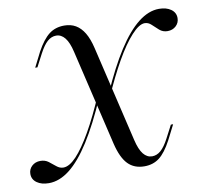

<svg xmlns="http://www.w3.org/2000/svg" viewBox="-90 -659 808 747"><g transform="rotate(-10 314.5 -285.0)"><path d="M422.6 11.3Q382.3 11.3 357.7 -14.1Q333.1 -39.5 319.4 -96L229.8 -475Q221 -512.9 206.5 -531Q191.9 -549.2 171.8 -549.2Q153.2 -549.2 137.5 -535.5Q121.8 -521.8 105.6 -491.1L79 -440.3H70.2L100 -499.2Q124.2 -543.5 149.2 -562.9Q174.2 -582.3 209.7 -582.3Q235.5 -582.3 254.8 -571Q274.2 -559.7 288.3 -536.3Q302.4 -512.9 311.3 -475L400.8 -96Q409.7 -58.1 424.2 -39.9Q438.7 -21.8 458.9 -21.8Q477.4 -21.8 493.1 -35.5Q508.9 -49.2 525 -79.8L551.6 -130.6H560.5L530.6 -71.8Q506.5 -26.6 481.9 -7.7Q457.3 11.3 422.6 11.3ZM45.2 11.3Q16.1 11.3 -2 -1.6Q-20.2 -14.5 -20.2 -36.3Q-20.2 -54.8 -6.9 -67.3Q6.5 -79.8 26.6 -79.8Q45.2 -79.8 58.5 -69.8Q71.8 -59.7 84.3 -49.2Q96.8 -38.7 111.3 -38.7Q134.7 -38.7 162.9 -68.5Q191.1 -98.4 224.2 -156Q257.3 -213.7 292.7 -296.8L295.2 -283.1Q251.6 -183.1 210.1 -117.7Q168.5 -52.4 127.8 -20.6Q87.1 11.3 45.2 11.3ZM336.3 -276.6 334.7 -291.1Q377.4 -388.7 419 -453.2Q460.5 -517.7 501.6 -550Q542.7 -582.3 583.9 -582.3Q612.9 -582.3 631 -569.4Q649.2 -556.5 649.2 -534.7Q649.2 -516.1 635.9 -503.6Q622.6 -491.1 602.4 -491.1Q583.9 -491.1 570.6 -502.8Q557.3 -514.5 545.6 -525.8Q533.9 -537.1 519.4 -537.1Q497.6 -537.1 466.9 -503.6Q436.3 -470.2 402.8 -411.3Q369.4 -352.4 336.3 -276.6Z"/></g></svg>

Font: Playfair 144pt
Style: Italic
Weight: 400
Italic angle: -15.6°
Designer: Claus Eggers Sørensen
Foundry: Claus Eggers Sørensen
Version: Version 2.001;gftools[0.9.30]